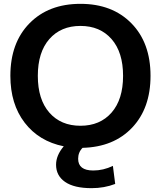

<svg xmlns="http://www.w3.org/2000/svg" viewBox="-20 -760 838 1000"><path d="M764 -365Q764 -196 668 -95Q572 6 410 10Q387 33 387 67Q387 128 466 128Q518 128 568 104L580 198Q523 220 457 220Q366 220 319 187.5Q272 155 272 98Q272 49 312 2Q183 -24 108.5 -121Q34 -218 34 -365Q34 -537 133.5 -638.5Q233 -740 399 -740Q565 -740 664.5 -638.5Q764 -537 764 -365ZM237 -173.5Q297 -105 399 -105Q501 -105 561 -173.5Q621 -242 621 -365Q621 -488 561 -556.5Q501 -625 399 -625Q297 -625 237 -556.5Q177 -488 177 -365Q177 -242 237 -173.5Z"/></svg>

Font: Mplus 1p Bold
Style: Bold
Weight: 700
Version: Version 1.061